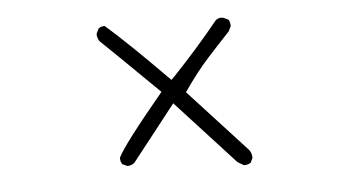

<svg xmlns="http://www.w3.org/2000/svg" viewBox="-40 -647 1081 603"><g transform="rotate(-5 500.0 -346.0)"><path d="M706.1 -109.4Q707.5 -109.4 709 -109.4Q710.4 -109.4 712.9 -109.6Q715.3 -109.9 718.3 -110.8Q723.6 -112.3 728 -115.2L734.9 -129.4Q734.9 -130.4 734.9 -130.9Q734.9 -147.9 723.6 -159.2L721.2 -161.6L544.9 -353.5Q586.4 -413.6 623.5 -454.6Q660.6 -495.6 695.3 -532.2L702.6 -547.4Q703.1 -548.8 703.1 -550Q703.1 -551.3 702.9 -553.2Q702.6 -555.2 702.1 -557.4Q701.7 -559.6 701.2 -561.5Q699.7 -565.4 697.8 -568.8L682.1 -576.2Q678.2 -577.1 674.8 -577.1Q665 -577.1 657.2 -569.8Q590.8 -487.8 512.7 -405.8L502.9 -396Q426.8 -472.7 392.1 -505.9Q334 -561.5 308.6 -583Q308.1 -583 305.9 -583Q303.7 -583 300.8 -582Q293.9 -581.1 289.1 -576.7L281.7 -562Q281.2 -560.5 281.2 -556.9Q281.2 -553.2 283 -547.9Q284.7 -542.5 288.1 -537.1Q318.8 -508.3 468.3 -361.3Q340.3 -207.5 320.8 -167.5Q320.3 -166 320.3 -165Q320.3 -153.8 325.7 -146L340.3 -139.2Q341.3 -138.7 343 -138.7Q344.7 -138.7 347.7 -139.2Q350.6 -139.6 353.5 -140.6Q359.4 -142.6 364.3 -147L502 -322.3L687 -120.6Z"/></g></svg>

Font: NaikaiFont
Style: ExtraLight
Weight: 200
Version: Version 1.89